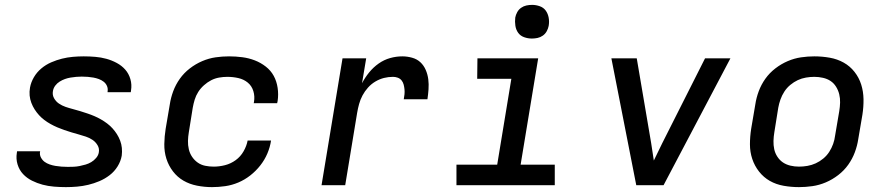

<svg xmlns="http://www.w3.org/2000/svg" viewBox="-20 -759 3640 787"><path d="M250 8Q226 8 201.5 6Q177 4 154.5 -2Q132 -8 111 -18.5Q90 -29 74.5 -45.5Q59 -62 52 -85Q45 -108 49 -132L50 -139H145L144 -137Q142 -124 148 -113Q154 -102 163 -95.5Q172 -89 183.5 -85Q195 -81 207 -79Q219 -77 232 -76Q245 -75 258 -75Q270 -75 282 -75.5Q294 -76 306.5 -78.5Q319 -81 331 -84.5Q343 -88 354 -94.5Q365 -101 374 -111.5Q383 -122 385 -134Q388 -150 380 -163.5Q372 -177 359.5 -185.5Q347 -194 332 -199Q317 -204 302.5 -208Q288 -212 273 -216.5Q258 -221 243.5 -226Q229 -231 215 -237Q201 -243 187.5 -250.5Q174 -258 162 -267Q150 -276 140 -287Q130 -298 122 -310.5Q114 -323 108.5 -337.5Q103 -352 101.5 -367.5Q100 -383 103 -400Q107 -422 119 -442.5Q131 -463 149.5 -478.5Q168 -494 190 -503.5Q212 -513 234 -518.5Q256 -524 278.5 -526Q301 -528 323 -528Q347 -528 370.5 -526Q394 -524 416 -518Q438 -512 458.5 -501Q479 -490 493.5 -473.5Q508 -457 514.5 -434.5Q521 -412 517 -388L516 -381H421V-384Q423 -396 418.5 -406.5Q414 -417 405 -424Q396 -431 385 -435Q374 -439 363 -441Q352 -443 340 -444Q328 -445 315 -445Q304 -445 292.5 -444Q281 -443 269 -441Q257 -439 246 -435Q235 -431 224.5 -424.5Q214 -418 206.5 -408Q199 -398 197 -386Q194 -370 201.5 -356.5Q209 -343 221.5 -334.5Q234 -326 248.5 -321Q263 -316 278.5 -312Q294 -308 308.5 -303.5Q323 -299 338 -294Q353 -289 367 -283Q381 -277 394 -269.5Q407 -262 419 -253Q431 -244 441 -233Q451 -222 459 -209.5Q467 -197 472.5 -182.5Q478 -168 479.5 -152.5Q481 -137 479 -121Q475 -98 462 -77Q449 -56 429.5 -41Q410 -26 387.5 -16.5Q365 -7 342 -1.5Q319 4 296 6Q273 8 250 8Z M849 8Q818 8 787.5 2Q757 -4 732 -18.5Q707 -33 689 -56.5Q671 -80 662 -108.5Q653 -137 653.5 -168.5Q654 -200 659 -231L676 -331Q680 -358 690 -385Q700 -412 717 -436Q734 -460 758 -478.5Q782 -497 809 -508.5Q836 -520 863.5 -524Q891 -528 919 -528Q946 -528 973 -524.5Q1000 -521 1024.5 -511.5Q1049 -502 1069.5 -486Q1090 -470 1102 -448Q1114 -426 1118 -399Q1122 -372 1118 -345L1116 -336H1020L1021 -341Q1025 -364 1018.5 -385.5Q1012 -407 995.5 -420.5Q979 -434 957 -439Q935 -444 912 -444Q895 -444 878 -441Q861 -438 845.5 -430Q830 -422 816 -409.5Q802 -397 792.5 -382Q783 -367 778 -350.5Q773 -334 770 -317L754 -217Q751 -199 750.5 -181.5Q750 -164 754 -147Q758 -130 767.5 -116Q777 -102 790.5 -92.5Q804 -83 821 -79.5Q838 -76 856 -76Q879 -76 902.5 -82Q926 -88 946 -102.5Q966 -117 978.5 -139Q991 -161 995 -183H1091Q1087 -156 1076 -130Q1065 -104 1047 -81Q1029 -58 1006 -40Q983 -22 957 -11Q931 0 903.5 4Q876 8 849 8Z M1298 0 1384 -520H1481L1464 -418Q1476 -441 1493 -462Q1510 -483 1532 -498.5Q1554 -514 1579 -521Q1604 -528 1629 -528Q1649 -528 1669 -522.5Q1689 -517 1703 -504Q1717 -491 1725 -472.5Q1733 -454 1735.5 -434Q1738 -414 1736.5 -393Q1735 -372 1732 -352H1635Q1637 -362 1638 -372.5Q1639 -383 1638 -393Q1637 -403 1634.5 -412.5Q1632 -422 1626 -429.5Q1620 -437 1610.5 -440.5Q1601 -444 1591 -444Q1572 -444 1554 -439.5Q1536 -435 1519 -425Q1502 -415 1488.5 -400Q1475 -385 1466 -368Q1457 -351 1452 -333Q1447 -315 1444 -297L1395 0Z M2254 0H1851V-84H2018L2076 -436H1936L1937 -520H2186L2114 -84H2254ZM2160 -601Q2144 -601 2128.5 -606.5Q2113 -612 2104 -624.5Q2095 -637 2092.5 -653.5Q2090 -670 2092 -687Q2094 -698 2100 -709Q2106 -720 2116 -727Q2126 -734 2137.5 -736.5Q2149 -739 2161 -739Q2177 -739 2192.5 -733.5Q2208 -728 2217 -715.5Q2226 -703 2229 -686.5Q2232 -670 2229 -653Q2227 -642 2221 -631Q2215 -620 2205 -613Q2195 -606 2183.5 -603.5Q2172 -601 2160 -601Z M2588 0 2486 -520H2590L2649 -173Q2652 -155 2654.5 -137Q2657 -119 2660 -101Q2669 -119 2677.5 -137Q2686 -155 2695 -173L2870 -520H2974L2700 0Z M3255 8Q3223 8 3192 2.5Q3161 -3 3135.5 -17.5Q3110 -32 3091.5 -55.5Q3073 -79 3063.5 -107.5Q3054 -136 3054 -167.5Q3054 -199 3059 -231L3076 -331Q3080 -358 3090 -385Q3100 -412 3117 -436Q3134 -460 3158 -478.5Q3182 -497 3209 -508.5Q3236 -520 3263.5 -524Q3291 -528 3318 -528Q3350 -528 3381 -522.5Q3412 -517 3438 -502.5Q3464 -488 3482.5 -464.5Q3501 -441 3510 -412.5Q3519 -384 3519.5 -352.5Q3520 -321 3515 -289L3498 -189Q3494 -162 3484 -135Q3474 -108 3457 -84Q3440 -60 3416 -41.5Q3392 -23 3365 -11.5Q3338 0 3310 4Q3282 8 3255 8ZM3255 -76Q3272 -76 3289.5 -79Q3307 -82 3323.5 -89.5Q3340 -97 3354.5 -109Q3369 -121 3379 -136.5Q3389 -152 3395 -169Q3401 -186 3403 -203L3420 -303Q3423 -321 3423.5 -338.5Q3424 -356 3420 -372.5Q3416 -389 3407 -403.5Q3398 -418 3384.5 -427Q3371 -436 3353.5 -440Q3336 -444 3318 -444Q3301 -444 3283.5 -441Q3266 -438 3250 -430.5Q3234 -423 3219.5 -411Q3205 -399 3195 -383.5Q3185 -368 3179 -351Q3173 -334 3170 -317L3154 -217Q3151 -199 3150.5 -181.5Q3150 -164 3153.5 -147.5Q3157 -131 3166.5 -116.5Q3176 -102 3189.5 -93Q3203 -84 3220 -80Q3237 -76 3255 -76Z"/></svg>

Font: Iosevka Md Ex Obl
Style: Regular
Weight: 500
Width: 7
Italic angle: -9°
Monospace: yes
Designer: Belleve Invis
Foundry: Belleve Invis
Version: Version 32.5.0; ttfautohint (v1.8.4)